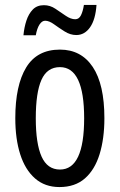

<svg xmlns="http://www.w3.org/2000/svg" viewBox="-20 -748 485 778"><path d="M403 -269Q403 -186 383.5 -123Q364 -60 324 -25Q284 10 221 10Q162 10 122 -25Q82 -60 62 -122.5Q42 -185 42 -269Q42 -402 86 -474.5Q130 -547 223 -547Q309 -547 356 -476.5Q403 -406 403 -269ZM125 -269Q125 -166 148.5 -113.5Q172 -61 223 -61Q321 -61 321 -269Q321 -476 223 -476Q171 -476 148 -424.5Q125 -373 125 -269ZM75 -605Q78 -637 87 -664.5Q96 -692 113 -709.5Q130 -727 158 -727Q183 -727 204.5 -712.5Q226 -698 246.5 -684Q267 -670 285 -670Q300 -670 308 -686Q316 -702 320 -728H371Q367 -669 345 -637.5Q323 -606 289 -606Q265 -606 242 -620.5Q219 -635 199 -649.5Q179 -664 163 -664Q150 -664 140 -648.5Q130 -633 125 -605Z"/></svg>

Font: Noto Sans Gurmukhi ExtraCondensed
Style: Regular
Weight: 400
Width: 2
Designer: Jelle Bosma - Monotype Design Team
Foundry: Monotype Imaging Inc.
Version: Version 2.004; ttfautohint (v1.8.4.7-5d5b)